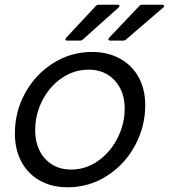

<svg xmlns="http://www.w3.org/2000/svg" viewBox="-20 -783 715 813"><path d="M43 -218Q43 -310 86.5 -389Q130 -468 205 -515.5Q280 -563 369 -563Q437 -563 488.5 -534.5Q540 -506 567.5 -455Q595 -404 595 -338Q595 -247 551.5 -166.5Q508 -86 432.5 -38Q357 10 267 10Q199 10 148.5 -18.5Q98 -47 70.5 -98.5Q43 -150 43 -218ZM508 -323Q508 -396 466 -442Q424 -488 355 -488Q293 -488 241 -452Q189 -416 159 -357Q129 -298 129 -232Q129 -157 171 -111Q213 -65 281 -65Q343 -65 395 -101.5Q447 -138 477.5 -198Q508 -258 508 -323ZM265 -611Q259 -611 257.5 -614.5Q256 -618 260 -623L386 -758Q391 -763 398 -763H478Q486 -763 486 -758Q486 -754 482 -751L331 -616Q326 -611 319 -611ZM447 -611Q441 -611 439.5 -614.5Q438 -618 442 -623L570 -758Q575 -763 582 -763H666Q673 -763 674.5 -759Q676 -755 671 -751L514 -616Q509 -611 502 -611Z"/></svg>

Font: Open Sauce Two
Style: Italic
Weight: 400
Italic angle: -10°
Designer: Alfredo Marco Pradil
Foundry: Creative Sauce Fz LLC
Version: Version 1.477